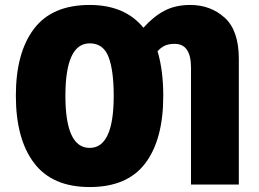

<svg xmlns="http://www.w3.org/2000/svg" viewBox="-20 -745 1047 775"><path d="M244 -358Q244 -570 342 -570Q397 -570 418 -515.5Q439 -461 439 -358Q439 -148 342 -148Q244 -148 244 -358ZM639 -358Q639 -461 616 -538Q628 -552 644 -560Q660 -568 685 -568Q751 -568 751 -472V0H944V-507Q944 -622 887 -673.5Q830 -725 748 -725Q688 -725 643.5 -701.5Q599 -678 559 -633Q484 -725 342 -725Q190 -725 117 -628.5Q44 -532 44 -359Q44 -184 117.5 -87Q191 10 342 10Q494 10 566.5 -86Q639 -182 639 -358Z"/></svg>

Font: Noto Sans Display SemiCondensed Black
Style: Regular
Weight: 900
Width: 4
Designer: Monotype Design Team
Foundry: Monotype Imaging Inc.
Version: Version 1.900